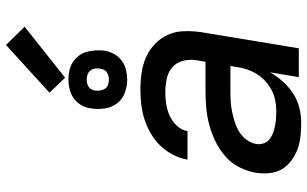

<svg xmlns="http://www.w3.org/2000/svg" viewBox="-212 -804 1024 640"><g transform="rotate(-90 300.0 -484.0)"><path d="M210 8Q187 8 164.5 5.5Q142 3 122 -4.5Q102 -12 84.5 -25Q67 -38 56 -56.5Q45 -75 43 -97.5Q41 -120 44 -143Q49 -171 62.5 -198Q76 -225 99 -245Q122 -265 149 -278Q176 -291 204 -298.5Q232 -306 260.5 -308.5Q289 -311 317 -311H414L419 -340Q423 -363 417.5 -385Q412 -407 396.5 -421Q381 -435 358.5 -440Q336 -445 313 -445Q293 -445 273.5 -442Q254 -439 235.5 -431Q217 -423 201.5 -407Q186 -391 183 -371H88Q92 -396 104 -419Q116 -442 134 -461Q152 -480 175.5 -493.5Q199 -507 222.5 -514.5Q246 -522 271 -525Q296 -528 320 -528Q349 -528 377 -524Q405 -520 429.5 -509Q454 -498 473.5 -479.5Q493 -461 504 -436.5Q515 -412 516 -383.5Q517 -355 513 -327L459 0H363L379 -96Q366 -73 348 -53Q330 -33 307.5 -18.5Q285 -4 260 2Q235 8 210 8ZM249 -75Q267 -75 285 -78.5Q303 -82 319.5 -90.5Q336 -99 350.5 -112.5Q365 -126 374.5 -142Q384 -158 389.5 -175.5Q395 -193 397 -210L400 -228H316Q299 -228 282 -227Q265 -226 248 -222.5Q231 -219 213.5 -213.5Q196 -208 180.5 -198.5Q165 -189 154 -174Q143 -159 140 -142Q138 -129 142 -117.5Q146 -106 155 -98.5Q164 -91 175.5 -86.5Q187 -82 199 -79.5Q211 -77 224 -76Q237 -75 249 -75ZM354 -572Q331 -572 309.5 -580.5Q288 -589 275 -606.5Q262 -624 258.5 -647Q255 -670 259 -694Q261 -710 269.5 -725Q278 -740 292 -750Q306 -760 322.5 -764Q339 -768 355 -768Q370 -768 385.5 -764.5Q401 -761 413 -753Q425 -745 434 -733.5Q443 -722 447 -707.5Q451 -693 452 -677.5Q453 -662 451 -646Q448 -630 439.5 -615Q431 -600 417.5 -590Q404 -580 387 -576Q370 -572 354 -572ZM355 -633Q361 -633 367 -634.5Q373 -636 378.5 -639.5Q384 -643 387 -649Q390 -655 391 -661Q393 -670 391.5 -679Q390 -688 385 -694.5Q380 -701 372 -704Q364 -707 355 -707Q349 -707 342.5 -705.5Q336 -704 330.5 -700.5Q325 -697 322 -691Q319 -685 318 -679Q317 -670 318.5 -661Q320 -652 324.5 -645.5Q329 -639 337.5 -636Q346 -633 355 -633ZM361 -779 311 -831 470 -976 531 -914Z"/></g></svg>

Font: Iosevka Md Ex Obl
Style: Regular
Weight: 500
Width: 7
Italic angle: -9°
Monospace: yes
Designer: Belleve Invis
Foundry: Belleve Invis
Version: Version 32.5.0; ttfautohint (v1.8.4)